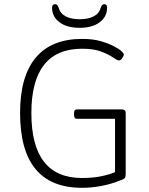

<svg xmlns="http://www.w3.org/2000/svg" viewBox="-20 -892 712 918"><path d="M372 6Q76 6 76 -352Q76 -527 151 -616.5Q226 -706 373 -706Q426 -706 464 -694.5Q502 -683 526 -670Q548 -659 560 -648Q572 -637 572 -632Q572 -625 564.5 -614Q557 -603 549 -603Q541 -603 521 -617Q501 -631 465 -645Q429 -659 373 -659Q130 -659 130 -351Q130 -41 372 -41Q425 -41 465 -49.5Q505 -58 530 -69V-324H348Q334 -324 334 -342V-352Q334 -369 348 -369H561Q581 -369 581 -352V-61Q581 -47 577 -41.5Q573 -36 559 -31Q510 -11 462.5 -2.5Q415 6 372 6ZM361 -759Q300 -759 264.5 -785.5Q229 -812 229 -855Q229 -872 243 -872Q255 -872 260 -856Q268 -827 294.5 -813.5Q321 -800 361 -800Q401 -800 427.5 -813.5Q454 -827 462 -856Q467 -872 479 -872Q492 -872 492 -855Q492 -812 456.5 -785.5Q421 -759 361 -759Z"/></svg>

Font: Asap ExtraLight
Style: Regular
Weight: 200
Designer: Pablo Cosgaya
Foundry: Omnibus-Type
Version: Version 3.001; ttfautohint (v1.8.4.7-5d5b)